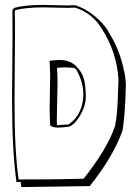

<svg xmlns="http://www.w3.org/2000/svg" viewBox="-20 -732 532 781"><path d="M64 8 47 9Q29 -122 29 -326L31 -590Q31 -655 30.5 -672Q30 -689 31 -691.5Q32 -694 38 -700Q81 -712 153 -712L246 -710Q272 -710 285 -711Q325 -699 364 -667.5Q403 -636 422 -602H421Q464 -537 483 -452L482 -453Q490 -429 492 -386Q491 -368 490 -327Q486 -242 478 -200Q441 -95 345 25Q312 26 67 29ZM284 -701 255 -700 156 -702Q87 -702 43 -691Q40 -688 40 -687Q41 -655 41 -591L39 -322Q39 -115 56 -1L57 -2Q232 -2 320 -5Q416 -126 447 -217L448 -219Q457 -266 459 -329Q461 -392 462 -407Q456 -519 393 -617Q375 -647 345.5 -670Q316 -693 284 -701ZM182 -293 184 -420Q184 -443 182 -481V-485H185Q203 -488 223 -488Q264 -488 289.5 -463Q315 -438 322 -408.5Q329 -379 329 -338.5Q329 -298 301 -254Q275 -216 254 -216H252Q235 -213 214.5 -213Q194 -213 184 -222Q182 -268 182 -293ZM211 -239 212 -223H217Q220 -223 237 -224.5Q254 -226 254 -225.5Q254 -225 256 -225Q258 -225 266 -231H265Q280 -240 293 -260V-259Q319 -298 319 -348.5Q319 -399 289 -451L279 -456Q255 -458 244.5 -458Q234 -458 212 -456Q214 -418 214 -393Z"/></svg>

Font: Londrina Shadow
Style: Regular
Weight: 400
Designer: Marcelo Magalhaes
Foundry: Marcelo Magalhaes
Version: Version 1.001 2011